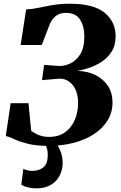

<svg xmlns="http://www.w3.org/2000/svg" viewBox="-20 -772 650 1028"><path d="M239.5 9Q173 9 129 -2.2Q85 -13.5 57.2 -26.5Q29.5 -39.5 11 -44L37 -219.5H132.5L147 -71.5Q160.5 -62 174.5 -54.8Q188.5 -47.5 205 -43.2Q221.5 -39 241.5 -39Q294.5 -39 329 -64.2Q363.5 -89.5 380.8 -130.8Q398 -172 398 -220Q398 -280.5 370 -315.8Q342 -351 298 -351L205 -343L216 -424.5L293 -419Q321.5 -417 353.8 -431Q386 -445 408.8 -480Q431.5 -515 431.5 -576.5Q431.5 -632.5 408.2 -667.8Q385 -703 334.5 -703Q298.5 -703 278.2 -686Q258 -669 246.5 -642.5L203.5 -531H90.5L120 -721.5Q153 -723 187.8 -730.5Q222.5 -738 263.2 -745Q304 -752 355.5 -752Q481 -752 540 -703.8Q599 -655.5 599 -578.5Q599 -528.5 577.2 -494.8Q555.5 -461 522.5 -440Q489.5 -419 455 -408Q420.5 -397 395 -392.5Q449 -391 491.2 -370Q533.5 -349 558 -311.8Q582.5 -274.5 582.5 -224Q582.5 -170.5 556.2 -127.5Q530 -84.5 483.2 -54Q436.5 -23.5 374.2 -7.2Q312 9 239.5 9ZM247 -17 273 -15Q289 3 302.2 33.8Q315.5 64.5 315.5 100.5Q315.5 136.5 299.8 167.5Q284 198.5 252.8 217.5Q221.5 236.5 174 236.5Q153 236.5 131 231.5Q109 226.5 94 216.5L105 132Q113.5 136.5 126.8 139.8Q140 143 155 143Q190 142 212.2 124Q234.5 106 235.5 64Q236.5 35 229 15.8Q221.5 -3.5 216 -15Z"/></svg>

Font: Merriweather 72pt Black
Style: Italic
Weight: 900
Italic angle: -7.8°
Version: Version 2.101